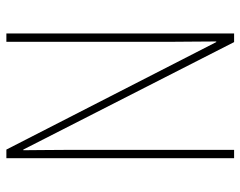

<svg xmlns="http://www.w3.org/2000/svg" viewBox="-96 -658 754 602"><g transform="rotate(-90 281.0 -357.0)"><path d="M477 0H450L113 -661H111Q111 -634 111.5 -605Q112 -576 112 -534V0H86V-714H113L450 -56H452Q452 -91 451.5 -127.5Q451 -164 451 -190V-714H477Z"/></g></svg>

Font: Noto Sans Myanmar Condensed Thin
Style: Regular
Weight: 100
Width: 3
Designer: Monotype Design Team
Foundry: Monotype Imaging Inc.
Version: Version 2.107; ttfautohint (v1.8.4.7-5d5b)